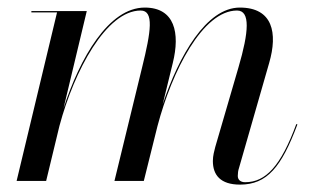

<svg xmlns="http://www.w3.org/2000/svg" viewBox="-20 -490 857 520"><path d="M369.5 0 406.5 -148.5C446 -298 529 -461.5 622 -461.5C658.5 -461.5 654 -403.5 626 -308L563 -92C560.5 -82 556.5 -68.5 556.5 -54C556.5 -16 577 10 630 10C703.5 10 742.5 -38 785.5 -153L782.5 -154C740.5 -40 699.5 3.5 644 3.5C631.5 3.5 624 -3 624 -13.5C624 -21 625 -28 627 -34L709 -319.5C732.5 -400.5 719 -469.5 629.5 -469.5C539 -469.5 464.5 -339 420.5 -207L448 -319.5C468 -400.5 453.5 -469.5 372 -469.5C274 -469.5 196 -332 152 -196.5L215 -460H65V-456.5H134.5L25 0H105L141 -149C181 -298.5 268 -461.5 361 -461.5C397.5 -461.5 389 -405 365 -308L290 0Z"/></svg>

Font: Bodoni* 48pt
Style: Italic
Weight: 400
Italic angle: -13°
Version: Version 2.3